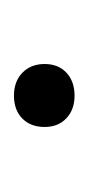

<svg xmlns="http://www.w3.org/2000/svg" viewBox="56 -420 129 282"><g transform="rotate(-90 121.0 -279.5)"><path d="M121 -235Q100.5 -235 87.8 -247Q75 -259 75 -279Q75 -299.5 87.5 -311.8Q100 -324 121 -324Q142 -324 154.8 -311.5Q167.5 -299 167.5 -279Q167.5 -259 154.8 -247Q142 -235 121 -235Z"/></g></svg>

Font: Encode Sans Expanded Light
Style: Regular
Weight: 300
Width: 7
Designer: Multiple Designers
Foundry: Impallari Type
Version: Version 3.000; ttfautohint (v1.8.3) -l 8 -r 50 -G 200 -x 14 